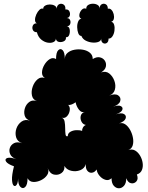

<svg xmlns="http://www.w3.org/2000/svg" viewBox="-20 -987 795 1031"><path d="M55 -94Q21 -106 12.5 -119.5Q4 -133 19 -138.5Q34 -144 68 -132Q43 -141 35 -158.5Q27 -176 33 -193Q39 -210 56 -218.5Q73 -227 99 -218Q73 -227 66.5 -250Q60 -273 68 -296.5Q76 -320 95.5 -334Q115 -348 141 -339Q118 -347 112.5 -366.5Q107 -386 114 -407Q121 -428 138 -440Q155 -452 178 -444Q156 -452 151.5 -474.5Q147 -497 155.5 -521.5Q164 -546 181.5 -561Q199 -576 221 -568Q205 -578 205.5 -598Q206 -618 218 -638.5Q230 -659 247 -669.5Q264 -680 281 -670Q281 -706 293 -717.5Q305 -729 316.5 -717.5Q328 -706 328 -670Q328 -691 343 -703.5Q358 -716 380.5 -720Q403 -724 425.5 -720Q448 -716 463 -703.5Q478 -691 478 -670Q499 -683 516.5 -679Q534 -675 543 -661Q552 -647 548.5 -629.5Q545 -612 523 -598Q548 -607 566.5 -592.5Q585 -578 594 -553.5Q603 -529 597 -506Q591 -483 567 -474Q599 -486 615 -474.5Q631 -463 625.5 -444Q620 -425 588 -414Q616 -424 629 -417Q642 -410 636.5 -396.5Q631 -383 602 -373Q632 -383 646 -374.5Q660 -366 654.5 -350.5Q649 -335 619 -324Q637 -330 652.5 -319.5Q668 -309 679 -289Q690 -269 694 -246.5Q698 -224 692.5 -206Q687 -188 669 -181Q689 -188 705 -179Q721 -170 732 -151.5Q743 -133 746 -112Q749 -91 742 -74Q735 -57 715 -50Q724 -26 712.5 -13Q701 0 684 -3Q667 -6 658 -30Q658 -3 646 10.5Q634 24 618.5 24Q603 24 591 10.5Q579 -3 579 -30Q564 -16 546 -21.5Q528 -27 514.5 -43Q501 -59 499 -77Q488 -61 473.5 -59.5Q459 -58 449 -70Q439 -82 441 -106Q434 -82 410.5 -73Q387 -64 362 -70Q337 -76 326 -96Q328 -71 310.5 -58Q293 -45 270.5 -49.5Q248 -54 236 -84Q245 -65 233.5 -47.5Q222 -30 200.5 -19.5Q179 -9 158.5 -10Q138 -11 128 -30Q128 5 115.5 17Q103 29 90 17Q77 5 77 -30Q77 -6 69.5 5Q62 16 54 10Q46 4 44.5 -21Q43 -46 55 -94ZM344 -256Q344 -271 357.5 -279Q371 -287 389 -288Q407 -289 421 -284Q420 -293 425.5 -302.5Q431 -312 441 -316Q425 -319 417.5 -334Q410 -349 413.5 -364.5Q417 -380 435 -386Q418 -380 404 -398Q390 -416 386 -438Q377 -431 366 -426.5Q355 -422 346 -424Q357 -413 354.5 -394.5Q352 -376 340 -363Q328 -350 311 -355Q324 -351 327 -334Q330 -317 330 -297.5Q330 -278 332 -265Q334 -252 344 -256ZM417 -794Q406 -794 400.5 -808Q395 -822 394.5 -840Q394 -858 400 -872Q406 -886 417 -886Q404 -892 406 -907.5Q408 -923 419 -934.5Q430 -946 443 -940Q443 -954 454 -960.5Q465 -967 479 -967Q493 -967 504 -960.5Q515 -954 515 -940Q515 -958 526 -964Q537 -970 548 -964Q559 -958 559 -940Q570 -943 578.5 -934Q587 -925 590.5 -911Q594 -897 591 -885Q588 -873 577 -870Q589 -868 593 -853.5Q597 -839 594.5 -821.5Q592 -804 583.5 -791.5Q575 -779 563 -780Q563 -762 553 -756Q543 -750 533 -756Q523 -762 523 -780Q523 -768 509.5 -762.5Q496 -757 477 -758.5Q458 -760 441 -768.5Q424 -777 417 -794ZM178 -814Q162 -814 156.5 -826Q151 -838 156.5 -850Q162 -862 178 -862Q168 -866 168 -880Q168 -894 175 -909.5Q182 -925 192 -934.5Q202 -944 212 -940Q212 -951 223 -957Q234 -963 248 -963Q262 -963 273 -957Q284 -951 284 -940Q286 -959 298 -964.5Q310 -970 321.5 -962.5Q333 -955 331 -936Q346 -938 352 -927Q358 -916 355 -904Q352 -892 338 -890Q352 -890 356.5 -879Q361 -868 356.5 -857Q352 -846 338 -846Q351 -845 354 -830Q357 -815 352 -800.5Q347 -786 334 -787Q336 -772 323 -765.5Q310 -759 296 -762Q282 -765 280 -780Q280 -767 267 -761Q254 -755 236 -758Q218 -761 201.5 -774.5Q185 -788 178 -814Z"/></svg>

Font: Rubik Bubbles
Style: Regular
Weight: 400
Designer: Hubert and Fischer, NaN
Foundry: Hubert and Fischer, NaN
Version: Version 2.200